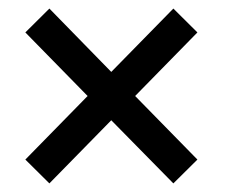

<svg xmlns="http://www.w3.org/2000/svg" viewBox="-20 -534 521 444"><path d="M94.2 -109.9 38.6 -165 182.6 -312 38.6 -459 94.2 -514.2 237.3 -367.7 380.9 -514.2 436.5 -459 292.5 -312 436.5 -165 380.9 -109.9 237.3 -255.9Z"/></svg>

Font: Yantramanav
Style: Regular
Weight: 400
Version: Version 1.001;PS 1.0;hotconv 1.0.72;makeotf.lib2.5.5900; ttf